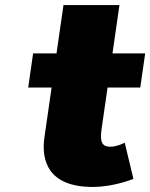

<svg xmlns="http://www.w3.org/2000/svg" viewBox="-20 -724 594 759"><path d="M203.4 -513H110.9L91.5 -378H184L155.6 -181C142.5 -90 169.9 15 346.1 15C431.6 15 507.4 -17 507.4 -17L473 -160C473 -160 444.5 -144 415.7 -144C380.7 -144 374.8 -167 381.7 -215L405.2 -378H534.5L553.9 -513H424.7L452.2 -704H231Z"/></svg>

Font: Blink
Style: WideObl
Weight: 400
Designer: Mew Too
Foundry: Cannot Into Space Fonts
Version: Version 001.000